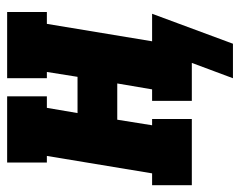

<svg xmlns="http://www.w3.org/2000/svg" viewBox="-100 -482 688 551"><g transform="rotate(-90 244.5 -206.0)"><path d="M395 118H296L340 0H231V-114H264L281 -214H177L161 -114H179V0H-11V-114H23L73 -416H54V-530H244V-416H211L196 -328H300L314 -416H296V-530H486V-416H452L402 -114H481Z"/></g></svg>

Font: Iosevka Curly Slab HvObl
Style: Regular
Weight: 900
Italic angle: -9°
Monospace: yes
Designer: Belleve Invis
Foundry: Belleve Invis
Version: Version 11.1.0; ttfautohint (v1.8.3)